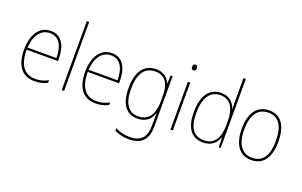

<svg xmlns="http://www.w3.org/2000/svg" viewBox="-109 -1253 3129 1988"><g transform="rotate(20 1455.5 -259.5)"><path d="M253 -538C119 -538 55 -416 55 -261C55 -100 119 10 266 10C322 10 365 -1 407 -23V-51C355 -24 319 -15 266 -15C144 -15 80 -105 81 -269H426V-295C426 -427 377 -538 253 -538ZM253 -513C355 -513 401 -420 400 -293H82C92 -438 157 -513 253 -513Z M591 0V-760H565V0Z M926 -538C792 -538 728 -416 728 -261C728 -100 792 10 939 10C995 10 1038 -1 1080 -23V-51C1028 -24 992 -15 939 -15C817 -15 753 -105 754 -269H1099V-295C1099 -427 1050 -538 926 -538ZM926 -513C1028 -513 1074 -420 1073 -293H755C765 -438 830 -513 926 -513Z M1412 -538C1274 -538 1208 -431 1208 -258C1208 -79 1279 10 1400 10C1489 10 1548 -37 1569 -115H1571C1569 -75 1569 -51 1569 -15V29C1569 148 1517 216 1391 216C1327 216 1275 199 1232 177V206C1274 226 1324 241 1391 241C1537 241 1595 160 1595 29V-528H1573L1569 -438H1567C1544 -493 1500 -538 1412 -538ZM1412 -513C1530 -513 1569 -422 1569 -307V-237C1569 -132 1534 -15 1400 -15C1293 -15 1235 -97 1235 -258C1235 -415 1288 -513 1412 -513Z M1777 -722C1757 -722 1751 -706 1751 -690C1751 -673 1757 -658 1776 -658C1797 -658 1803 -672 1803 -690C1803 -706 1799 -722 1777 -722ZM1789 -528H1763V0H1789Z M2125 10C2221 10 2271 -48 2291 -110H2293L2295 0H2317V-760H2291V-526C2291 -491 2291 -457 2293 -420H2291C2273 -482 2220 -538 2131 -538C2001 -538 1928 -438 1928 -255C1928 -83 1992 10 2125 10ZM2125 -15C2008 -15 1955 -98 1955 -255C1955 -426 2018 -513 2132 -513C2236 -513 2291 -428 2291 -284V-248C2291 -103 2241 -15 2125 -15Z M2856 -264C2856 -423 2800 -538 2658 -538C2526 -538 2453 -436 2453 -265C2453 -97 2521 10 2655 10C2792 10 2856 -97 2856 -264ZM2480 -265C2480 -421 2541 -513 2658 -513C2783 -513 2829 -408 2829 -264C2829 -110 2776 -15 2655 -15C2536 -15 2480 -112 2480 -265Z"/></g></svg>

Font: Noto Sans Gujarati SemiCondensed Thin
Style: Regular
Weight: 100
Width: 4
Designer: Jelle Bosma - Monotype Design Team, Universal Thirst
Foundry: Monotype Imaging Inc.
Version: Version 2.106